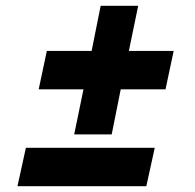

<svg xmlns="http://www.w3.org/2000/svg" viewBox="-20 -640 672 660"><path d="M235 -178 267 -333H113L141 -465H295L326 -620H455L423 -465H577L549 -333H395L364 -178ZM40 0 69 -132H512L483 0Z"/></svg>

Font: Wix Madefor Text ExtraBold
Style: Italic
Weight: 800
Italic angle: -12°
Designer: Dalton Maag Ltd
Foundry: Dalton Maag Ltd
Version: Version 3.100